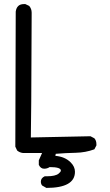

<svg xmlns="http://www.w3.org/2000/svg" viewBox="-20 -793 540 940"><path d="M207 127 186 115Q180 107 180 96Q180 79 199 70H210Q251 70 267 57Q278 48 278 42Q278 25 223 25Q211 33 196 33Q179 33 170 14V-8L186 -44H92Q76 -46 64 -56L55 -75L57 -736Q62 -773 97 -773H104L123 -764Q135 -750 135 -731V-725Q133 -165 131 -120L423 -126L442 -116Q452 -105 452 -87V-81L442 -62Q399 -46 350.5 -45Q302 -44 253 -40L251 -30Q298 -26 326 2Q347 23 347 48Q347 127 207 127Z"/></svg>

Font: Xiaolai Mono SC
Style: Regular
Weight: 400
Monospace: yes
Designer: LXGW / Nozomi Seto
Version: Version 3.113;September 30, 2024